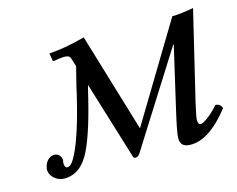

<svg xmlns="http://www.w3.org/2000/svg" viewBox="-72 -546 815 660"><g transform="rotate(-15 336.0 -216.0)"><path d="M513.2 -115.2 564.9 -338.9 562 -336.9 353 -5.9Q346.2 3.9 336.9 3.9Q329.6 3.9 328.1 -5.9L244.1 -279.8L240.2 -266.1Q207.5 -125 176.8 -62Q143.1 9.8 83 9.8Q63 9.8 47.6 -3.7Q32.2 -17.1 32.2 -35.2Q32.2 -40 33.2 -42Q36.1 -57.6 46.1 -67.9Q56.2 -78.1 69.8 -78.1Q80.1 -78.1 87.2 -70.3Q94.2 -62.5 94.2 -51.8Q94.2 -49.3 92.8 -47.9Q91.3 -24.9 103 -24.9Q117.7 -24.9 134.8 -60.1Q166 -122.1 198.2 -258.8Q202.6 -279.8 210.9 -312.5L221.2 -353L211.9 -382.8Q209.5 -392.1 198 -393.8Q186.5 -395.5 171.9 -393.1L154.8 -390.1Q147.9 -388.7 147.9 -395L144 -418.9Q200.7 -422.4 272 -441.9L377.9 -89.8L585 -433.1Q611.8 -433.1 661.1 -441.9L585 -124Q574.2 -76.7 574.2 -66.9Q574.2 -49.8 584 -49.8Q591.8 -49.8 611.1 -64.2Q630.4 -78.6 648.9 -100.1Q666 -100.1 671.9 -83Q599.6 9.8 533.2 9.8Q512.2 9.8 504.2 1.2Q496.1 -7.3 496.1 -22.9Q496.1 -41.5 513.2 -115.2Z"/></g></svg>

Font: Linux Libertine G
Style: Italic
Weight: 400
Italic angle: -12°
Designer: Philipp H. Poll
Foundry: Philipp H. Poll
Version: Version 5.1.3